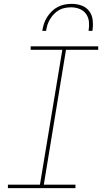

<svg xmlns="http://www.w3.org/2000/svg" viewBox="-20 -975 540 995"><path d="M21 0V-18H187L303 -717H139V-735H489V-717H322L207 -18H371V0ZM199 -815Q202 -833 207.5 -851Q213 -869 223.5 -885.5Q234 -902 248 -916Q262 -930 279.5 -939Q297 -948 315 -951.5Q333 -955 352 -955Q379 -955 403.5 -946Q428 -937 443 -916.5Q458 -896 460.5 -869Q463 -842 459 -815H439Q443 -838 441 -861Q439 -884 426.5 -902Q414 -920 393 -928.5Q372 -937 349 -937Q333 -937 317 -934Q301 -931 286.5 -923Q272 -915 260 -902.5Q248 -890 239.5 -876Q231 -862 226 -846.5Q221 -831 219 -815Z"/></svg>

Font: Iosevka Curly Thin Oblique
Style: Regular
Weight: 100
Italic angle: -9°
Monospace: yes
Designer: Belleve Invis
Foundry: Belleve Invis
Version: Version 11.1.0; ttfautohint (v1.8.3)